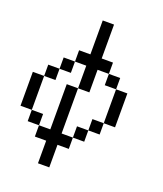

<svg xmlns="http://www.w3.org/2000/svg" viewBox="-176 -960 1044 1228"><g transform="rotate(20 346.0 -346.0)"><path d="M461.5 -538.5H538.5V-461.5H461.5ZM153.8 -461.5V-538.5H230.8V-461.5ZM538.5 -230.8V-461.5H615.4V-230.8ZM461.5 -153.8V-230.8H538.5V-153.8ZM76.9 -461.5H153.8V-384.6H76.9ZM384.6 -153.8H461.5V-76.9H384.6ZM230.8 -538.5V-615.4H307.7V-846.2H384.6V-615.4H461.5V-538.5H384.6V-384.6H307.7V-76.9H384.6V0H307.7V153.8H230.8V0H153.8V-76.9H230.8V-384.6H307.7V-538.5ZM76.9 -153.8H153.8V-76.9H76.9ZM76.9 -153.8H0V-384.6H76.9Z"/></g></svg>

Font: Mintsoda - Lime Green 13x16
Style: Regular
Weight: 400
Designer: Mintsoda-15
Version: Version 1.0